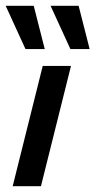

<svg xmlns="http://www.w3.org/2000/svg" viewBox="-39 -645 331 665"><path d="M4.9 0 109 -416.7H206.9L102.8 0ZM204.9 -475 136.1 -625H233.3L271.5 -475ZM49.3 -475 -19.4 -625H77.8L116 -475Z"/></svg>

Font: Afacad Medium
Style: Italic
Weight: 500
Italic angle: -14°
Designer: Kristian Moeller
Foundry: Dicotype
Version: Version 1.000; ttfautohint (v1.8.4.7-5d5b)